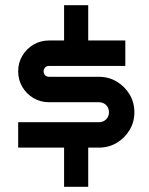

<svg xmlns="http://www.w3.org/2000/svg" viewBox="-20 -720 575 740"><path d="M498 -287Q498 -250 479.5 -219Q461 -188 430 -169.5Q399 -151 361 -151H320V0H227V-151H50V-249H361Q378 -249 389 -260Q400 -271 400 -287Q400 -304 389 -315Q378 -326 361 -326H169Q136 -326 109 -342Q82 -358 66 -385Q50 -412 50 -445Q50 -478 66 -505Q82 -532 109 -548Q136 -564 169 -564H227V-700H320V-564H463V-466H169Q159 -466 153.5 -459.5Q148 -453 148 -445Q148 -436 154 -430Q160 -424 169 -424H361Q399 -424 430 -405.5Q461 -387 479.5 -356Q498 -325 498 -287Z"/></svg>

Font: Bruno Ace SC
Style: Regular
Weight: 400
Version: Version 1.100; ttfautohint (v1.8.4.7-5d5b);gftools[0.9.27]